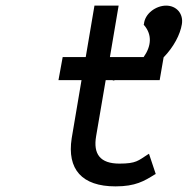

<svg xmlns="http://www.w3.org/2000/svg" viewBox="-20 -652 694 683"><path d="M534 -33 510 -105 505 -102C472 -81 465 -70 405 -70C336 -70 311 -104 322 -168L356 -367H383L380 -365L390 -367H548L562 -448C598 -485 621 -529 627 -566C633 -603 608 -632 571 -632C535 -632 495 -604 492 -566L491 -564L493 -562C522 -528 518 -487 491 -449H371L402 -632H316L285 -449H203L188 -367H270L235 -160C218 -50 271 11 391 11C462 11 493 -8 530 -31Z"/></svg>

Font: Charger Monospace
Style: Regular
Weight: 400
Designer: Jasper
Foundry: Cannot Into Space Fonts
Version: Version 0.980